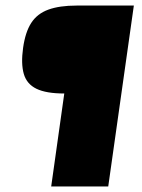

<svg xmlns="http://www.w3.org/2000/svg" viewBox="-20 -548 512 690"><path d="M461 -528 369 122H164L211 -212Q146 -212 111 -229Q76 -246 65.5 -282.5Q55 -319 63 -376Q71 -433 92.5 -466Q114 -499 154 -513.5Q194 -528 255 -528Z"/></svg>

Font: Genos Thin ExtraBold
Style: Italic
Weight: 800
Italic angle: -8°
Version: Version 1.010